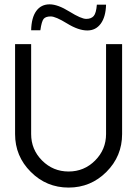

<svg xmlns="http://www.w3.org/2000/svg" viewBox="-20 -846 626 876"><path d="M293 9.8Q191.9 9.8 120.4 -61.8Q48.8 -133.3 48.8 -234.4V-644.5H122.1V-234.4Q122.1 -163.6 172.1 -113.5Q222.2 -63.5 293 -63.5Q363.8 -63.5 413.8 -113.5Q463.9 -163.6 463.9 -234.4V-644.5H537.1V-234.4Q537.1 -133.3 465.6 -61.8Q394 9.8 293 9.8ZM378.4 -707Q337.9 -707 285.9 -739Q233.9 -771 211.4 -771Q188.5 -771 179.2 -760Q169.9 -749 164.1 -708H122.1Q123.5 -765.6 145.5 -795.9Q167.5 -826.2 206.5 -826.2Q243.7 -826.2 297.1 -793Q350.6 -759.8 373.5 -759.8Q396 -759.8 407.5 -772.9Q418.9 -786.1 421.9 -824.7H463.9Q462.4 -769 439.7 -738Q417 -707 378.4 -707Z"/></svg>

Font: Catrinity
Style: Regular
Weight: 400
Designer: Alexander Lange
Foundry: High-Logic / Made with FontCreator
Version: Version 2.090;May 20, 2024;FontCreator 15.0.0.2974 64-bit